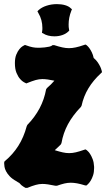

<svg xmlns="http://www.w3.org/2000/svg" viewBox="-29 -911 513 928"><path d="M463.9 -562 459 -557.1Q421.4 -522.5 398.2 -483.9Q375 -445.3 365.2 -399.9L361.8 -394Q322.3 -353 299.3 -310.3Q276.4 -267.6 268.1 -219.2L264.2 -211.9L235.8 -185.1Q257.8 -178.2 273.9 -174.6Q290 -170.9 305.2 -170.9Q320.8 -170.9 337.4 -174.8Q354 -178.7 377.9 -187L383.8 -189L389.2 -186Q389.6 -185.5 395 -180.9Q400.4 -176.3 406.7 -166.5Q413.1 -156.7 418.9 -141.6Q424.8 -126.5 425.8 -105V-98.1Q425.8 -78.6 420.9 -63.7Q416 -48.8 409.9 -38.8Q403.8 -28.8 398.7 -23.7Q393.6 -18.6 393.1 -18.1L388.2 -14.2L381.8 -15.1Q359.4 -22 343.3 -24.9Q327.1 -27.8 313 -27.8Q297.9 -27.8 282.5 -24.2Q267.1 -20.5 246.1 -13.2H238.8Q217.8 -17.6 202.9 -19.8Q188 -22 175.8 -22Q167.5 -22 159.7 -20.8Q151.9 -19.5 143.6 -17.3Q135.3 -15.1 125.2 -11.5Q115.2 -7.8 103 -2.9H94.2Q93.3 -3.9 84 -9Q74.7 -14.2 64 -26.9Q61 -28.3 58.1 -30Q55.2 -31.7 51.8 -34.2Q30.3 -45.9 18.3 -58.6Q6.3 -71.3 0.2 -83.3Q-5.9 -95.2 -7.3 -105Q-8.8 -114.7 -8.8 -120.1V-125L-7.8 -129.9L-4.9 -132.8Q33.2 -164.6 59.6 -206.1Q85.9 -247.6 100.1 -300.8L103 -307.1Q139.6 -344.7 162.4 -387.7Q185.1 -430.7 193.8 -479L198.2 -485.8Q208 -494.1 216.8 -502.7Q225.6 -511.2 233.9 -521Q215.3 -524.9 201.2 -526.9Q187 -528.8 175.8 -528.8Q167.5 -528.8 159.7 -527.6Q151.9 -526.4 143.6 -524.2Q135.3 -522 125.2 -518.3Q115.2 -514.6 103 -509.8L98.1 -507.8L94.2 -509.8Q93.8 -509.8 85.7 -514.2Q77.6 -518.6 68.1 -529.3Q58.6 -540 50.8 -558.6Q43 -577.1 43 -606Q43 -630.9 49.8 -647.2Q56.6 -663.6 64.7 -673.3Q72.8 -683.1 79.8 -687.3Q86.9 -691.4 87.9 -691.9L91.8 -693.8L97.2 -691.9Q115.7 -685.1 128.9 -682.6Q142.1 -680.2 153.8 -680.2Q156.7 -680.2 166.3 -680.4Q175.8 -680.7 187.3 -681.9Q198.7 -683.1 209.5 -685.5Q220.2 -688 225.1 -692.9H232.9Q255.9 -685.5 272.5 -681.9Q289.1 -678.2 304.2 -678.2Q319.8 -678.2 336.9 -681.9Q354 -685.5 377.9 -693.8L383.8 -695.8L389.2 -692.9Q389.6 -692.4 393.8 -688.7Q397.9 -685.1 403.6 -677.2Q409.2 -669.4 414.8 -658Q420.4 -646.5 423.8 -630.9Q436 -620.6 443.4 -609.6Q450.7 -598.6 455.1 -589.6Q459.5 -580.6 460.9 -574.5Q462.4 -568.4 462.9 -567.9ZM318.8 -866.2 315.9 -859.4Q309.1 -842.3 305.9 -825.7Q302.7 -809.1 302.7 -793.5Q302.7 -786.6 303 -780.5Q303.2 -774.4 304.7 -768.6L305.7 -763.2L301.8 -759.3Q290.5 -748 272.7 -741.7Q254.9 -735.4 233.9 -735.4Q218.3 -735.4 203.9 -739Q189.5 -742.7 179.7 -749.5L173.8 -752.4L174.8 -760.3Q175.8 -764.6 175.8 -768.8Q175.8 -772.9 175.8 -777.3Q175.8 -795.4 171.1 -813.2Q166.5 -831.1 155.8 -849.1L151.9 -856.4L157.7 -862.3Q172.9 -876 196.3 -883.5Q219.7 -891.1 246.1 -891.1Q268.1 -891.1 285.6 -886Q303.2 -880.9 313 -871.1Z"/></svg>

Font: Hanalei Fill
Style: Regular
Weight: 400
Version: Version 1.000